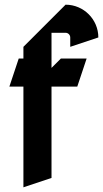

<svg xmlns="http://www.w3.org/2000/svg" viewBox="-20 -770 440 820"><path d="M260 -750 80 -570V-520H60L20 -400H80V30L200 -10V-400H310L350 -520H240L200 -480V-630H260C271 -630 280 -621 280 -610V-570L400 -610C400 -687.3 337.3 -750 260 -750Z"/></svg>

Font: Abibas
Style: Medium
Weight: 500
Version: Version 0.3